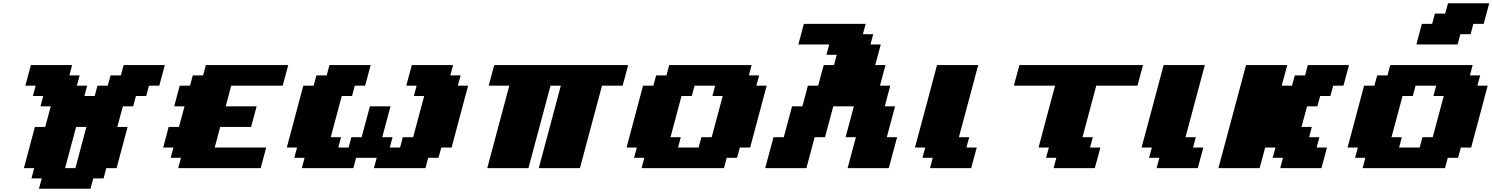

<svg xmlns="http://www.w3.org/2000/svg" viewBox="-20 -1020 9056 1165"><path d="M216.3 125H528.8L545.9 62.5H608.4L625 0H687.5Q698.7 -42 720.9 -125.2Q743.2 -208.5 754.4 -250H691.9Q697.3 -270.5 708.5 -312.3Q719.7 -354 725.6 -375H788.1L804.7 -437.5H867.2L883.8 -500H946.3Q952.1 -520.5 963.4 -562.3Q974.6 -604 980 -625H730L713.4 -562.5H650.9L633.8 -500H571.3L554.7 -437.5H492.2L508.8 -500H446.3L463.4 -562.5H400.9L417.5 -625H167.5Q161.6 -604 150.4 -562.3Q139.2 -520.5 133.8 -500H196.3L179.7 -437.5H242.2L225.6 -375H288.1Q282.7 -354 271.2 -312.3Q259.8 -270.5 254.4 -250H191.9Q180.7 -208 158.4 -125Q136.2 -42 125 0H187.5L170.9 62.5H233.4ZM437.5 0H375Q386.2 -42 408.4 -125.2Q430.7 -208.5 441.9 -250H504.4Q493.2 -208.5 470.9 -125.2Q448.7 -42 437.5 0Z M1061.5 0H1561.5Q1567.4 -21 1578.6 -62.5Q1589.8 -104 1595.2 -125H1282.7Q1288.6 -145.5 1299.6 -187.3Q1310.5 -229 1315.9 -250H1503.4Q1509.3 -270.5 1520.5 -312.3Q1531.7 -354 1537.1 -375H1349.6Q1355 -395.5 1366.2 -437.3Q1377.4 -479 1382.8 -500H1695.3Q1700.7 -520.5 1711.9 -562.3Q1723.1 -604 1729 -625H1229L1212.4 -562.5H1149.9L1132.8 -500H1070.3Q1064.9 -479 1053.7 -437.5Q1042.5 -396 1037.1 -375H1099.6Q1094.2 -354 1083 -312.3Q1071.8 -270.5 1065.9 -250H1003.4Q998 -229 986.8 -187.3Q975.6 -145.5 970.2 -125H1032.7L1015.6 -62.5H1078.1Z M2249 0H2561.5L2578.1 -62.5H2640.6L2657.7 -125H2720.2Q2736.8 -187.5 2770.3 -312.5Q2803.7 -437.5 2820.3 -500H2757.8L2774.9 -562.5H2712.4L2729 -625H2479Q2473.1 -604 2461.9 -562.3Q2450.7 -520.5 2445.3 -500H2507.8L2491.2 -437.5H2553.7Q2542.5 -396 2520.3 -312.5Q2498 -229 2486.8 -187.5H2424.3L2407.7 -125H2345.2L2361.8 -187.5H2299.3L2349.6 -375H2224.6L2174.3 -187.5H2111.8L2095.2 -125H2032.7L2049.3 -187.5H1986.8Q1998 -229 2020.3 -312.3Q2042.5 -395.5 2053.7 -437.5H2116.2L2132.8 -500H2195.3Q2200.7 -520.5 2212.2 -562.3Q2223.6 -604 2229 -625H1979L1962.4 -562.5H1899.9L1882.8 -500H1820.3Q1803.7 -437.5 1770.3 -312.5Q1736.8 -187.5 1720.2 -125H1782.7L1765.6 -62.5H1828.1L1811.5 0H2124L2140.6 -62.5H2265.6Z M3249 0H3499Q3521 -83 3565.7 -250Q3610.4 -417 3632.8 -500H3757.8Q3763.7 -520.5 3774.9 -562.3Q3786.1 -604 3791.5 -625H2979Q2973.1 -604 2961.9 -562.3Q2950.7 -520.5 2945.3 -500H3070.3Q3048.3 -417 3003.4 -250Q2958.5 -83 2936.5 0H3186.5Q3208.5 -83 3253.4 -250Q3298.3 -417 3320.3 -500H3382.8Q3360.8 -417 3316.2 -250Q3271.5 -83 3249 0Z M3873 0H4373L4389.6 -62.5H4452.1L4469.2 -125H4531.7Q4548.8 -187.5 4581.8 -312.5Q4614.7 -437.5 4631.8 -500H4569.3L4586.4 -562.5H4523.9L4540.5 -625H4040.5L4023.9 -562.5H3961.4L3944.3 -500H3881.8Q3865.2 -437.5 3831.8 -312.5Q3798.3 -187.5 3781.7 -125H3844.2L3827.1 -62.5H3889.6ZM4219.2 -125H4094.2L4110.8 -187.5H4048.3Q4059.6 -229 4081.8 -312.3Q4104 -395.5 4115.2 -437.5H4177.7L4194.3 -500H4319.3L4302.7 -437.5H4365.2Q4354 -396 4331.8 -312.5Q4309.6 -229 4298.3 -187.5H4235.8Z M5123 0H5373L5423.3 -187.5H5360.8L5411.1 -375H5348.6Q5354 -395.5 5365 -437.3Q5376 -479 5381.8 -500H5319.3Q5324.7 -520.5 5335.9 -562.3Q5347.2 -604 5353 -625H5290.5Q5296.4 -645.5 5307.6 -687.5Q5318.8 -729.5 5324.2 -750H5261.7L5278.3 -812.5H5215.8L5232.4 -875H4857.4Q4852.1 -854 4840.8 -812.5Q4829.6 -771 4824.2 -750H5011.7L4994.6 -687.5H5057.1L5040.5 -625H4978Q4972.2 -604 4960.9 -562.3Q4949.7 -520.5 4944.3 -500H4881.8Q4876.5 -479 4865.5 -437.5Q4854.5 -396 4848.6 -375H4786.1L4735.8 -187.5H4673.3L4623 0H4873L4923.3 -187.5H4985.8L5036.1 -375H5161.1L5110.8 -187.5H5173.3Z M5623 0H5873Q5878.4 -21 5889.6 -62.5Q5900.9 -104 5906.7 -125H5844.2L5860.8 -187.5H5798.3L5915.5 -625H5665.5Q5643.6 -542 5598.9 -375Q5554.2 -208 5531.7 -125H5594.2L5577.1 -62.5H5639.6Z M6373 0H6623Q6628.9 -21 6640.1 -62.5Q6651.4 -104 6656.7 -125H6594.2L6610.8 -187.5H6548.3L6631.8 -500H6881.8Q6887.2 -520.5 6898.4 -562.3Q6909.7 -604 6915.5 -625H6165.5Q6159.7 -604 6148.4 -562.3Q6137.2 -520.5 6131.8 -500H6381.8Q6364.7 -437.5 6331.5 -312.5Q6298.3 -187.5 6281.7 -125H6344.2L6327.1 -62.5H6389.6Z M6998 0H7248Q7253.4 -21 7264.6 -62.5Q7275.9 -104 7281.7 -125H7219.2L7235.8 -187.5H7173.3L7290.5 -625H7040.5Q7018.6 -542 6973.9 -375Q6929.2 -208 6906.7 -125H6969.2L6952.1 -62.5H7014.6Z M7748 0H7998Q8003.9 -21 8015.1 -62.5Q8026.4 -104 8031.7 -125H7969.2L7985.8 -187.5H7923.3L7939.9 -250H7877.4Q7882.8 -270.5 7894 -312.3Q7905.3 -354 7911.1 -375H7973.6L7990.2 -437.5H8052.7L8069.3 -500H8131.8Q8137.2 -520.5 8148.4 -562.3Q8159.7 -604 8165.5 -625H7915.5L7898.9 -562.5H7836.4L7819.3 -500H7756.8Q7762.7 -520.5 7773.9 -562.3Q7785.2 -604 7790.5 -625H7540.5Q7512.7 -520.5 7456.8 -312.3Q7400.9 -104 7373 0H7623Q7628.9 -21 7640.1 -62.5Q7651.4 -104 7656.7 -125H7719.2L7702.1 -62.5H7764.6Z M8248 0H8748L8764.6 -62.5H8827.1L8844.2 -125H8906.7Q8923.8 -187.5 8956.8 -312.5Q8989.7 -437.5 9006.8 -500H8944.3L8961.4 -562.5H8898.9L8915.5 -625H8415.5L8398.9 -562.5H8336.4L8319.3 -500H8256.8Q8240.2 -437.5 8206.8 -312.5Q8173.3 -187.5 8156.7 -125H8219.2L8202.1 -62.5H8264.6ZM8594.2 -125H8469.2L8485.8 -187.5H8423.3Q8434.6 -229 8456.8 -312.3Q8479 -395.5 8490.2 -437.5H8552.7L8569.3 -500H8694.3L8677.7 -437.5H8740.2Q8729 -396 8706.8 -312.5Q8684.6 -229 8673.3 -187.5H8610.8ZM8574.2 -750H8824.2L8840.8 -812.5H8903.3L8919.9 -875H8982.4Q8988.3 -896 8999.5 -937.5Q9010.7 -979 9016.1 -1000H8766.1L8749 -937.5H8686.5L8669.9 -875H8607.4Q8601.6 -854 8590.6 -812.5Q8579.6 -771 8574.2 -750Z"/></svg>

Font: Faithful 32x
Style: BoldOblique
Weight: 400
Foundry: Faithful Resource Pack
Version: Version 1.0; January 27, 2023